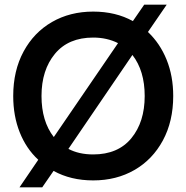

<svg xmlns="http://www.w3.org/2000/svg" viewBox="-20 -764 804 828"><path d="M727 -350Q727 -241 682.5 -158.5Q638 -76 560 -31Q482 14 382 14Q285 14 211 -27L162 44H64L145 -75Q93 -123 65 -193.5Q37 -264 37 -350Q37 -459 81.5 -541.5Q126 -624 204 -669Q282 -714 382 -714Q479 -714 553 -673L602 -744H699L618 -626Q670 -577 698.5 -506.5Q727 -436 727 -350ZM212 -173 489 -578Q441 -602 382 -602Q275 -602 217 -532Q159 -462 159 -350Q159 -241 212 -173ZM604 -350Q604 -459 551 -527L275 -122Q320 -98 382 -98Q489 -98 546.5 -168Q604 -238 604 -350Z"/></svg>

Font: Cabin SemiBold
Style: Regular
Weight: 600
Designer: Pablo Impallari
Foundry: Pablo Impallari. http://www.impallari.com Igino Marini. http://www.ikern.com
Version: Version 2.001